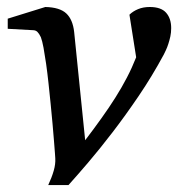

<svg xmlns="http://www.w3.org/2000/svg" viewBox="-20 -514 507 546"><path d="M466.8 -434.1Q466.8 -421.4 464.4 -410.2Q461.9 -398.9 458.7 -389.2Q455.6 -379.4 451.9 -371.6Q448.2 -363.8 445.8 -358.9Q412.6 -297.4 374.5 -241.2Q336.4 -185.1 299.8 -137.5Q263.2 -89.8 230.5 -51.5Q197.8 -13.2 174.8 12.2H117.2Q127.4 -9.8 132.8 -28.6Q138.2 -47.4 137.2 -64Q137.2 -65.4 136.2 -78.9Q135.3 -92.3 133.5 -113.5Q131.8 -134.8 129.4 -162.1Q127 -189.5 124 -218.8Q121.1 -248 117.9 -277.6Q114.7 -307.1 111.1 -332.8Q107.4 -358.4 103.8 -378.2Q100.1 -397.9 96.2 -408.2Q91.3 -418.5 86.4 -423.3Q81.5 -428.2 73.2 -428.2L2 -432.1V-460.9L108.9 -494.1Q149.9 -493.2 168.5 -475.8Q187 -458.5 190.9 -422.9L222.2 -115.2Q247.6 -148.4 269 -178.5Q290.5 -208.5 308.3 -236.8Q326.2 -265.1 340.8 -293.2Q355.5 -321.3 367.2 -351.1L348.1 -472.2Q357.9 -481.9 372.6 -488Q387.2 -494.1 405.8 -494.1Q438 -494.1 452.4 -477.8Q466.8 -461.4 466.8 -434.1Z"/></svg>

Font: Charis SIL Phon
Style: Italic
Weight: 400
Italic angle: -11°
Foundry: SIL International
Version: Version 5.000